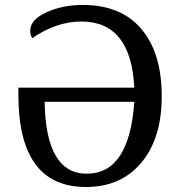

<svg xmlns="http://www.w3.org/2000/svg" viewBox="-20 -745 730 775"><path d="M109.9 -590.8Q102.1 -604.5 102.1 -621.1Q102.1 -665.5 167.5 -695.3Q232.9 -725.1 314 -725.1Q467.8 -725.1 550.3 -628.4Q632.8 -531.7 632.8 -356Q632.8 -186.5 550.5 -88.4Q468.3 9.8 327.1 9.8Q54.2 9.8 54.2 -361.8V-391.1H522Q509.3 -658.2 308.1 -658.2Q208 -658.2 109.9 -590.8ZM522 -334H160.2Q164.6 -43.9 330.1 -43.9Q502.4 -43.9 522 -334Z"/></svg>

Font: Noto Serif
Style: Regular
Weight: 400
Designer: Monotype Design team
Foundry: Monotype Imaging Inc.
Version: Version 1.02